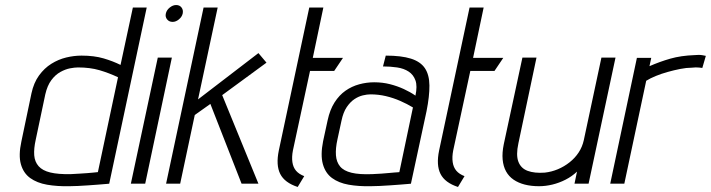

<svg xmlns="http://www.w3.org/2000/svg" viewBox="-20 -730 2825 763"><path d="M414 0 563 -700H508L459 -472Q429 -487 391.5 -498Q354 -509 304 -509Q274 -509 243 -501.5Q212 -494 184 -476.5Q156 -459 135 -430Q114 -401 105 -359L65 -168Q53 -113 63 -77.5Q73 -42 100 -22.5Q127 -3 167 4Q207 11 256 10Q270 10 290 9Q310 8 332 6.5Q354 5 372.5 3.5Q391 2 403 1Q415 0 414 0ZM449 -423 369 -46Q369 -46 364 -45.5Q359 -45 349.5 -44Q340 -43 326.5 -42Q313 -41 296.5 -40Q280 -39 261 -38Q211 -37 180 -44.5Q149 -52 133.5 -69.5Q118 -87 116 -113Q114 -139 122 -175L160 -355Q168 -390 184 -411.5Q200 -433 220 -444Q240 -455 258.5 -458.5Q277 -462 290 -462Q338 -462 375.5 -451Q413 -440 449 -423Z M500 0H557L663 -501H607ZM680 -710Q667 -710 654.5 -700Q642 -690 639 -676Q636 -663 644 -653Q652 -643 666 -643Q679 -643 691 -653Q703 -663 706 -676Q709 -690 701.5 -700Q694 -710 680 -710Z M863 -352 1039 -481 1007 -519 767 -335 845 -700H789L640 0H696L754 -273L816 -317L940 0H1007Z M1144 -132 1212 -448H1308L1343 -500H1223L1265 -700H1209L1088 -132Q1076 -74 1093.5 -39Q1111 -4 1163 13L1189 -30Q1168 -38 1156.5 -51.5Q1145 -65 1142 -85.5Q1139 -106 1144 -132Z M1631 -350Q1611 -364 1585 -376Q1559 -388 1529.5 -395.5Q1500 -403 1467 -403Q1437 -403 1407.5 -395Q1378 -387 1353 -369.5Q1328 -352 1309.5 -323Q1291 -294 1282 -252L1264 -169Q1253 -114 1263 -78Q1273 -42 1299.5 -22.5Q1326 -3 1365.5 4Q1405 11 1453 10Q1468 10 1488.5 9Q1509 8 1531 6.5Q1553 5 1572 3.5Q1591 2 1602.5 1Q1614 0 1613 0L1675 -288Q1687 -348 1686.5 -390.5Q1686 -433 1668.5 -459Q1651 -485 1613 -497Q1575 -509 1513 -509L1502 -466Q1531 -466 1558 -462Q1585 -458 1604 -445.5Q1623 -433 1631 -410.5Q1639 -388 1631 -350ZM1621 -303 1567 -46Q1567 -46 1562 -45.5Q1557 -45 1548 -44.5Q1539 -44 1525.5 -42.5Q1512 -41 1495.5 -40Q1479 -39 1459 -38Q1408 -36 1377 -43.5Q1346 -51 1331.5 -68.5Q1317 -86 1315 -113Q1313 -140 1321 -176L1337 -250Q1344 -284 1358 -304.5Q1372 -325 1388.5 -336Q1405 -347 1422 -351Q1439 -355 1452 -355Q1484 -355 1513.5 -348Q1543 -341 1570.5 -329Q1598 -317 1621 -303Z M1781 -132 1849 -448H1945L1980 -500H1860L1902 -700H1846L1725 -132Q1713 -74 1730.5 -39Q1748 -4 1800 13L1826 -30Q1805 -38 1793.5 -51.5Q1782 -65 1779 -85.5Q1776 -106 1781 -132Z M2273 -48 2263 0H2319L2426 -501H2370L2300 -173Q2294 -146 2279.5 -124Q2265 -102 2243.5 -85Q2222 -68 2197 -57.5Q2172 -47 2145 -44Q2104 -41 2077 -51Q2050 -61 2040 -87.5Q2030 -114 2040 -160L2112 -501H2056L1982 -157Q1975 -123 1977.5 -96Q1980 -69 1991 -49Q2002 -29 2021 -16Q2040 -3 2065.5 3.5Q2091 10 2122 10Q2148 10 2175 3.5Q2202 -3 2227.5 -16Q2253 -29 2273 -48Z M2771 -460 2785 -508Q2785 -508 2772 -510.5Q2759 -513 2740 -511Q2686 -509 2644 -497Q2602 -485 2561 -467L2568 -500H2511L2405 0H2461L2548 -409Q2564 -419 2586 -428Q2608 -437 2633 -444Q2658 -451 2683 -456Q2708 -461 2729 -461Q2746 -463 2758.5 -461.5Q2771 -460 2771 -460Z"/></svg>

Font: Advent Pro
Style: Italic
Weight: 400
Italic angle: -12°
Designer: VivaRado, Andreas Kalpakidis
Foundry: VivaRado, Andreas Kalpakidis
Version: Version 3.000